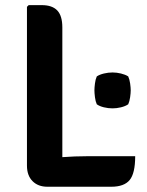

<svg xmlns="http://www.w3.org/2000/svg" viewBox="-20 -708 558 730"><path d="M494 -114Q494 -49 473 -23.5Q452 2 403 2H160Q125 2 103.8 -19.2Q82.5 -40.5 82.5 -78.5V-682L89 -688.5H139Q178.5 -688.5 197.8 -668.2Q217 -648 217 -603.5V-110.5Q264.5 -114 308 -114ZM339 -364.5Q339 -374.5 341 -390.5Q343 -406.5 348 -417.5Q358.5 -424.5 375 -428.5Q391.5 -432.5 408 -432.5Q423.5 -432.5 440 -428.5Q456.5 -424.5 467.5 -417.5Q472.5 -406.5 474.8 -390.5Q477 -374.5 477 -364.5Q477 -354.5 474.8 -338.5Q472.5 -322.5 467.5 -311.5Q456.5 -304 440 -300Q423.5 -296 408 -296Q391.5 -296 375 -300Q358.5 -304 348 -311.5Q343 -322.5 341 -338.5Q339 -354.5 339 -364.5Z"/></svg>

Font: Signika SC SemiBold
Style: Regular
Weight: 600
Designer: Anna Giedryś
Foundry: Anna Giedryś
Version: Version 2.000; ttfautohint (v1.8.3) -l 8 -r 50 -G 200 -x 9 -